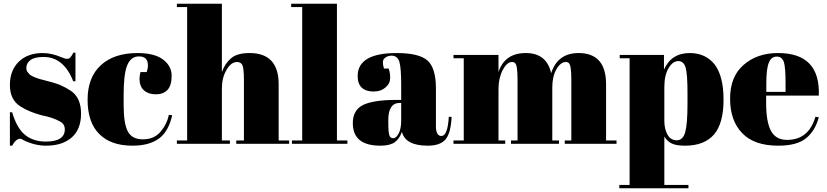

<svg xmlns="http://www.w3.org/2000/svg" viewBox="-20 -770 4430 1028"><path d="M45 10C45 10 45 10 45 10C59 -15 73 -27 88 -27C88 -27 88 -27 88 -27C93 -27 99 -24 107 -19C107 -19 107 -19 107 -19C146 0 186 10 227 10C227 10 227 10 227 10C285 10 331 -5 364 -34C397 -63 414 -105 414 -162C414 -218 396 -259 359 -284C359 -284 359 -284 359 -284C341 -296 322 -306 302 -315C282 -323 249 -333 204 -344C204 -344 204 -344 204 -344C200 -345 194 -346 186 -349C177 -352 171 -354 167 -356C163 -357 158 -360 152 -363C146 -366 142 -368 139 -371C136 -374 133 -378 128 -384C123 -389 121 -397 121 -407C121 -407 121 -407 121 -407C121 -424 129 -438 144 -449C159 -460 183 -465 214 -465C214 -465 214 -465 214 -465C285 -465 338 -422 372 -335C372 -335 384 -335 384 -335C384 -335 384 -488 384 -488C384 -488 373 -488 373 -488C373 -488 373 -488 373 -488C366 -475 361 -467 356 -462C351 -457 346 -455 339 -455C332 -455 323 -458 310 -463C310 -463 310 -463 310 -463C275 -478 242 -486 209 -486C209 -486 209 -486 209 -486C156 -486 113 -471 81 -440C49 -409 33 -367 33 -315C33 -263 51 -225 88 -201C88 -201 88 -201 88 -201C119 -181 157 -165 202 -153C202 -153 202 -153 202 -153C243 -145 276 -134 302 -119C302 -119 302 -119 302 -119C319 -110 327 -96 327 -77C327 -77 327 -77 327 -77C327 -34 293 -12 225 -12C225 -12 225 -12 225 -12C181 -12 144 -24 115 -47C86 -70 62 -111 45 -169C45 -169 33 -169 33 -169C33 -169 33 10 33 10C33 10 45 10 45 10Z M724 -468C756 -468 772 -452 772 -420C772 -420 772 -420 772 -420C772 -409 770 -397 765 -384C765 -384 732 -384 732 -384C732 -384 732 -384 732 -384C729 -372 727 -360 727 -348C727 -348 727 -348 727 -348C727 -321 735 -300 751 -286C767 -272 788 -265 815 -265C841 -265 862 -273 877 -289C892 -305 899 -330 899 -365C899 -400 883 -429 852 -452C821 -475 775 -486 716 -486C716 -486 716 -486 716 -486C632 -486 567 -464 520 -421C473 -378 449 -316 449 -236C449 -155 470 -94 511 -53C552 -11 612 10 689 10C689 10 689 10 689 10C750 10 797 -3 832 -29C832 -29 832 -29 832 -29C866 -54 889 -96 902 -153C902 -153 884 -155 884 -155C884 -155 884 -155 884 -155C877 -121 862 -91 839 -64C816 -37 784 -24 745 -24C706 -24 679 -38 664 -67C649 -96 642 -143 642 -209C642 -209 642 -261 642 -261C642 -261 642 -261 642 -261C642 -335 648 -388 661 -420C674 -452 695 -468 724 -468C724 -468 724 -468 724 -468Z M927 -732C927 -732 982 -732 982 -732C982 -732 982 -18 982 -18C982 -18 927 -18 927 -18C927 -18 927 0 927 0C927 0 1211 0 1211 0C1211 0 1211 -18 1211 -18C1211 -18 1168 -18 1168 -18C1168 -18 1168 -294 1168 -294C1168 -294 1168 -294 1168 -294C1168 -334 1176 -368 1193 -396C1209 -424 1228 -438 1249 -438C1249 -438 1249 -438 1249 -438C1263 -438 1273 -432 1278 -421C1283 -409 1286 -383 1286 -343C1286 -343 1286 -18 1286 -18C1286 -18 1245 -18 1245 -18C1245 -18 1245 0 1245 0C1245 0 1528 0 1528 0C1528 0 1528 -18 1528 -18C1528 -18 1472 -18 1472 -18C1472 -18 1472 -319 1472 -319C1472 -319 1472 -319 1472 -319C1472 -430 1420 -486 1317 -486C1317 -486 1317 -486 1317 -486C1272 -486 1239 -477 1217 -458C1195 -439 1179 -415 1168 -384C1168 -384 1168 -750 1168 -750C1168 -750 927 -750 927 -750C927 -750 927 -732 927 -732Z M1539 -732C1539 -732 1598 -732 1598 -732C1598 -732 1598 -18 1598 -18C1598 -18 1543 -18 1543 -18C1543 -18 1543 0 1543 0C1543 0 1840 0 1840 0C1840 0 1840 -18 1840 -18C1840 -18 1784 -18 1784 -18C1784 -18 1784 -750 1784 -750C1784 -750 1539 -750 1539 -750C1539 -750 1539 -732 1539 -732Z M2099 -235C2021 -235 1963 -226 1926 -209C1888 -191 1869 -158 1869 -111C1869 -111 1869 -111 1869 -111C1869 -30 1918 10 2017 10C2017 10 2017 10 2017 10C2050 10 2076 4 2093 -8C2110 -20 2123 -39 2132 -64C2132 -64 2132 -64 2132 -64C2144 -15 2190 10 2270 10C2270 10 2270 10 2270 10C2314 10 2346 -1 2365 -23C2384 -45 2395 -85 2398 -144C2398 -144 2383 -145 2383 -145C2383 -145 2383 -145 2383 -145C2379 -76 2366 -42 2343 -42C2343 -42 2343 -42 2343 -42C2324 -42 2314 -59 2314 -94C2314 -94 2314 -297 2314 -297C2314 -297 2314 -297 2314 -297C2314 -369 2299 -419 2269 -446C2238 -473 2183 -486 2104 -486C2104 -486 2104 -486 2104 -486C1965 -486 1895 -445 1895 -363C1895 -363 1895 -363 1895 -363C1895 -308 1924 -280 1981 -280C1981 -280 1981 -280 1981 -280C2006 -280 2027 -287 2044 -302C2061 -316 2069 -333 2069 -353C2069 -372 2066 -389 2061 -403C2061 -403 2036 -403 2036 -403C2036 -403 2036 -403 2036 -403C2032 -414 2030 -426 2030 -437C2030 -448 2035 -456 2045 -463C2054 -469 2065 -472 2077 -472C2077 -472 2077 -472 2077 -472C2097 -472 2111 -461 2118 -440C2125 -418 2128 -375 2128 -312C2128 -312 2128 -235 2128 -235C2128 -235 2099 -235 2099 -235C2099 -235 2099 -235 2099 -235ZM2059 -112C2059 -112 2059 -128 2059 -128C2059 -128 2059 -128 2059 -128C2059 -189 2080 -219 2121 -219C2121 -219 2128 -219 2128 -219C2128 -219 2128 -126 2128 -126C2128 -126 2128 -126 2128 -126C2128 -96 2124 -73 2115 -56C2106 -39 2096 -30 2086 -30C2075 -30 2068 -35 2065 -45C2061 -55 2059 -77 2059 -112Z M2408 -458C2408 -458 2463 -458 2463 -458C2463 -458 2463 -18 2463 -18C2463 -18 2408 -18 2408 -18C2408 -18 2408 0 2408 0C2408 0 2685 0 2685 0C2685 0 2685 -18 2685 -18C2685 -18 2649 -18 2649 -18C2649 -18 2649 -294 2649 -294C2649 -294 2649 -294 2649 -294C2649 -333 2657 -367 2672 -396C2687 -424 2703 -438 2722 -438C2722 -438 2722 -438 2722 -438C2729 -438 2734 -436 2738 -432C2738 -432 2738 -432 2738 -432C2747 -423 2751 -394 2751 -343C2751 -343 2751 -18 2751 -18C2751 -18 2716 -18 2716 -18C2716 -18 2716 0 2716 0C2716 0 2973 0 2973 0C2973 0 2973 -18 2973 -18C2973 -18 2937 -18 2937 -18C2937 -18 2937 -300 2937 -300C2937 -300 2937 -300 2937 -300C2937 -340 2944 -373 2959 -399C2974 -425 2991 -438 3010 -438C3010 -438 3010 -438 3010 -438C3017 -438 3022 -436 3026 -432C3026 -432 3026 -432 3026 -432C3035 -423 3039 -394 3039 -343C3039 -343 3039 -18 3039 -18C3039 -18 3004 -18 3004 -18C3004 -18 3004 0 3004 0C3004 0 3281 0 3281 0C3281 0 3281 -18 3281 -18C3281 -18 3225 -18 3225 -18C3225 -18 3225 -319 3225 -319C3225 -319 3225 -319 3225 -319C3225 -430 3176 -486 3078 -486C3078 -486 3078 -486 3078 -486C3003 -486 2954 -450 2931 -378C2931 -378 2931 -378 2931 -378C2915 -450 2870 -486 2795 -486C2720 -486 2671 -452 2649 -384C2649 -384 2649 -476 2649 -476C2649 -476 2408 -476 2408 -476C2408 -476 2408 -458 2408 -458Z M3661 -269C3661 -269 3661 -217 3661 -217C3661 -217 3661 -217 3661 -217C3661 -144 3657 -92 3649 -63C3641 -34 3626 -19 3604 -19C3582 -19 3565 -29 3554 -49C3543 -69 3537 -93 3537 -122C3537 -122 3537 -305 3537 -305C3537 -305 3537 -305 3537 -305C3537 -347 3545 -381 3560 -406C3575 -431 3593 -443 3612 -443C3631 -443 3644 -431 3651 -408C3658 -384 3661 -338 3661 -269ZM3298 -476C3298 -476 3298 -458 3298 -458C3298 -458 3351 -458 3351 -458C3351 -458 3351 220 3351 220C3351 220 3296 220 3296 220C3296 220 3296 238 3296 238C3296 238 3666 238 3666 238C3666 238 3666 220 3666 220C3666 220 3537 220 3537 220C3537 220 3537 -39 3537 -39C3537 -39 3537 -39 3537 -39C3547 -22 3560 -10 3576 -2C3592 6 3616 10 3648 10C3648 10 3648 10 3648 10C3717 10 3768 -10 3803 -50C3837 -90 3854 -152 3854 -236C3854 -320 3838 -383 3807 -424C3775 -465 3730 -486 3673 -486C3673 -486 3673 -486 3673 -486C3607 -486 3561 -456 3535 -397C3535 -397 3535 -476 3535 -476C3535 -476 3298 -476 3298 -476Z M4147 10C4147 10 4147 10 4147 10C4213 10 4263 -3 4296 -30C4329 -57 4351 -94 4364 -142C4364 -142 4346 -145 4346 -145C4346 -145 4346 -145 4346 -145C4322 -62 4271 -21 4194 -21C4194 -21 4194 -21 4194 -21C4153 -21 4124 -38 4107 -71C4090 -104 4082 -154 4082 -219C4082 -219 4082 -258 4082 -258C4082 -258 4364 -258 4364 -258C4364 -258 4364 -258 4364 -258C4370 -410 4297 -486 4146 -486C4146 -486 4146 -486 4146 -486C4071 -486 4010 -465 3962 -423C3913 -381 3889 -321 3889 -242C3889 -163 3911 -101 3954 -57C3997 -12 4061 10 4147 10ZM4083 -327C4083 -327 4083 -327 4083 -327C4083 -378 4088 -415 4097 -436C4106 -457 4120 -467 4139 -467C4158 -467 4170 -457 4177 -438C4183 -418 4186 -381 4186 -327C4186 -327 4186 -278 4186 -278C4186 -278 4083 -278 4083 -278C4083 -278 4083 -327 4083 -327Z"/></svg>

Font: Abril Fatface Utterance
Style: Regular
Weight: 500
Designer: Veronika Burian, Jos Scaglione
Foundry: TypeTogether
Version: ""